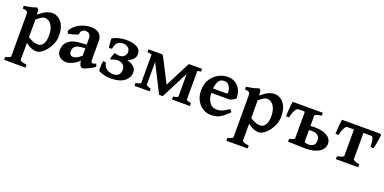

<svg xmlns="http://www.w3.org/2000/svg" viewBox="-12 -1233 4463 2230"><g transform="rotate(20 2219.5 -117.5)"><path d="M337.4 14.6Q308.6 14.6 278.1 2Q247.6 -10.7 205.1 -40.5V168.5Q205.1 176.3 223.4 184.1Q241.7 191.9 287.6 198.7V234.4H23.4V198.7Q87.9 183.1 87.9 168.5V-336.4Q87.9 -360.8 84.7 -373.8Q81.5 -386.7 67.9 -392.3Q54.2 -397.9 23.4 -399.4V-433.6Q60.5 -438.5 85.4 -443.1Q110.4 -447.8 131.3 -453.9Q152.3 -460 177.2 -468.8L197.8 -448.2L202.1 -388.2Q256.3 -435.5 295.7 -452.1Q335 -468.8 362.8 -468.8Q407.2 -468.8 444.6 -444.6Q481.9 -420.4 504.6 -370.6Q527.3 -320.8 527.3 -244.1Q527.3 -195.8 509.3 -149.9Q491.2 -104 462.4 -66.7Q433.6 -29.3 400.4 -7.3Q367.2 14.6 337.4 14.6ZM304.2 -385.7Q292.5 -385.7 280.5 -381.8Q268.6 -377.9 251.2 -366.2Q233.9 -354.5 205.1 -331.1V-111.3Q239.7 -91.3 262.2 -81.8Q284.7 -72.3 300.8 -69.8Q316.9 -67.4 332.5 -67.4Q370.1 -67.4 393.8 -103.8Q417.5 -140.1 417.5 -208Q417.5 -270.5 400.6 -309.6Q383.8 -348.6 357.9 -367.2Q332 -385.7 304.2 -385.7Z M910.6 14.6Q890.6 14.6 877.7 -11Q864.7 -36.6 864.7 -80.1V-335.4Q864.7 -365.7 849.4 -385.7Q834 -405.8 797.4 -405.3Q773.9 -405.3 755.9 -389.9Q737.8 -374.5 740.7 -345.2Q741.2 -340.3 724.4 -333.3Q707.5 -326.2 683.8 -319.6Q660.2 -313 639.9 -308.8Q619.6 -304.7 613.8 -306.2L603.5 -332.5Q618.7 -371.1 656 -402.1Q693.4 -433.1 743.7 -450.9Q793.9 -468.8 848.1 -468.8Q915 -468.8 948.5 -435.1Q981.9 -401.4 981.9 -351.6V-116.2Q981.9 -78.1 1001.5 -78.1Q1008.3 -78.1 1017.1 -80.8Q1025.9 -83.5 1045.4 -91.3L1056.6 -54.7Q1028.8 -35.6 999.5 -20Q970.2 -4.4 946.3 5.1Q922.4 14.6 910.6 14.6ZM707 14.6Q680.2 14.6 653.6 3.2Q627 -8.3 609.6 -32.5Q592.3 -56.6 592.3 -94.7Q592.3 -133.3 609.9 -167.5Q627.4 -201.7 668.5 -224.9Q709.5 -248 779.3 -253.9L921.9 -265.6L926.8 -219.2L816.4 -210.9Q716.3 -203.6 716.3 -123Q716.3 -100.6 724.9 -89.4Q733.4 -78.1 745.1 -74.5Q756.8 -70.8 765.1 -70.8Q784.2 -70.8 809.3 -83.3Q834.5 -95.7 873 -129.9L877 -75.7Q831.1 -25.9 785.6 -5.6Q740.2 14.6 707 14.6Z M1483.4 -142.1Q1483.4 -74.2 1425 -29.8Q1366.7 14.6 1253.9 14.6Q1208 14.6 1169.2 2.9Q1130.4 -8.8 1107.9 -21Q1104 -24.4 1103 -46.1Q1102.1 -67.9 1104 -95.7Q1106 -123.5 1111.3 -145.5L1147 -140.1Q1151.4 -89.8 1188.7 -65.7Q1226.1 -41.5 1271.5 -41.5Q1315.4 -41.5 1336.7 -65.4Q1357.9 -89.4 1357.9 -124.5Q1357.9 -172.4 1329.1 -192.4Q1300.3 -212.4 1266.6 -212.4Q1242.7 -212.4 1219.7 -204.6Q1196.8 -196.8 1188 -192.4L1175.8 -206.1L1203.1 -279.8Q1231.4 -268.1 1262.7 -268.1Q1303.2 -268.1 1324.7 -290.8Q1346.2 -313.5 1346.2 -341.8Q1346.2 -375.5 1320.6 -396.5Q1294.9 -417.5 1258.3 -417.5Q1214.4 -417.5 1189.9 -393.1Q1165.5 -368.7 1157.2 -314.9L1122.1 -312Q1118.2 -319.8 1115.7 -337.9Q1113.3 -356 1111.6 -376.2Q1109.9 -396.5 1109.9 -411.4Q1109.9 -426.3 1111.8 -427.2Q1186.5 -468.8 1280.3 -468.8Q1358.4 -468.8 1410.2 -442.6Q1461.9 -416.5 1461.9 -357.4Q1461.9 -319.8 1434.3 -292.7Q1406.7 -265.6 1370.1 -250.5Q1396 -246.6 1422.1 -232.9Q1448.2 -219.2 1465.8 -196.3Q1483.4 -173.3 1483.4 -142.1Z M2013.2 0V-35.6Q2040.5 -40.5 2056.4 -46.6Q2072.3 -52.7 2072.3 -57.6V-417L2176.3 -437.5V-57.6Q2176.3 -53.2 2190.9 -46.9Q2205.6 -40.5 2234.4 -35.6V0ZM2219.2 -418.5Q2201.2 -418.5 2172.6 -410.6Q2144 -402.8 2119.4 -391.6Q2094.7 -380.4 2089.4 -369.1L1898.9 0H1886.2L1879.9 -109.9L2040.5 -423.8Q2051.3 -445.8 2055.4 -450Q2059.6 -454.1 2066.4 -454.1H2219.2ZM1897.5 0H1854L1670.4 -361.8Q1659.2 -383.8 1637.9 -396Q1616.7 -408.2 1594.5 -413.3Q1572.3 -418.5 1557.6 -418.5V-454.1H1724.1Q1731.4 -454.1 1735.8 -448.7Q1740.2 -443.4 1750 -423.8L1911.1 -110.4ZM1549.8 0V-35.6Q1577.1 -40.5 1594.5 -46.6Q1611.8 -52.7 1611.8 -57.6V-431.2L1680.2 -439.9V-57.6Q1680.2 -53.2 1694.3 -46.9Q1708.5 -40.5 1737.3 -35.6V0Z M2714.8 -268.6Q2706.1 -258.3 2684.1 -246.3Q2662.1 -234.4 2646.5 -228.5H2351.6L2352.5 -283.2H2579.6Q2590.8 -283.2 2594.5 -286.9Q2598.1 -290.5 2598.1 -300.8Q2598.1 -320.3 2590.6 -345.9Q2583 -371.6 2564.2 -390.9Q2545.4 -410.2 2512.2 -410.2Q2459 -410.2 2437.3 -363.5Q2415.5 -316.9 2415.5 -239.3Q2415.5 -165 2447 -116.2Q2478.5 -67.4 2538.1 -67.4Q2558.6 -67.4 2578.1 -71Q2597.7 -74.7 2623 -87.4Q2648.4 -100.1 2686.5 -126.5Q2692.9 -123 2701.4 -111.1Q2710 -99.1 2711.9 -95.2Q2666.5 -49.3 2632.8 -25.6Q2599.1 -2 2567.6 6.3Q2536.1 14.6 2497.1 14.6Q2441.4 14.6 2395.5 -14.2Q2349.6 -43 2322 -95Q2294.4 -147 2294.4 -215.8Q2294.4 -349.1 2395 -422.9Q2420.9 -441.9 2456.8 -455.3Q2492.7 -468.8 2529.8 -468.8Q2593.8 -468.8 2634.5 -440.4Q2675.3 -412.1 2695.1 -366.5Q2714.8 -320.8 2714.8 -268.6Z M3084 14.6Q3055.2 14.6 3024.7 2Q2994.1 -10.7 2951.7 -40.5V168.5Q2951.7 176.3 2970 184.1Q2988.3 191.9 3034.2 198.7V234.4H2770V198.7Q2834.5 183.1 2834.5 168.5V-336.4Q2834.5 -360.8 2831.3 -373.8Q2828.1 -386.7 2814.5 -392.3Q2800.8 -397.9 2770 -399.4V-433.6Q2807.1 -438.5 2832 -443.1Q2856.9 -447.8 2877.9 -453.9Q2898.9 -460 2923.8 -468.8L2944.3 -448.2L2948.7 -388.2Q3002.9 -435.5 3042.2 -452.1Q3081.5 -468.8 3109.4 -468.8Q3153.8 -468.8 3191.2 -444.6Q3228.5 -420.4 3251.2 -370.6Q3273.9 -320.8 3273.9 -244.1Q3273.9 -195.8 3255.9 -149.9Q3237.8 -104 3209 -66.7Q3180.2 -29.3 3147 -7.3Q3113.8 14.6 3084 14.6ZM3050.8 -385.7Q3039.1 -385.7 3027.1 -381.8Q3015.1 -377.9 2997.8 -366.2Q2980.5 -354.5 2951.7 -331.1V-111.3Q2986.3 -91.3 3008.8 -81.8Q3031.2 -72.3 3047.4 -69.8Q3063.5 -67.4 3079.1 -67.4Q3116.7 -67.4 3140.4 -103.8Q3164.1 -140.1 3164.1 -208Q3164.1 -270.5 3147.2 -309.6Q3130.4 -348.6 3104.5 -367.2Q3078.6 -385.7 3050.8 -385.7Z M3431.2 -395.5Q3415.5 -395.5 3396 -366.2Q3376.5 -336.9 3362.3 -269.5H3324.7Q3324.7 -280.3 3325.9 -306.2Q3327.1 -332 3329.6 -362.8Q3332 -393.6 3334.7 -419.2Q3337.4 -444.8 3340.3 -454.1H3586.9L3549.8 -395.5ZM3712.9 -418.5Q3664.6 -411.1 3647 -403.8Q3629.4 -396.5 3629.4 -386.7V-44.4Q3629.4 -36.1 3684.1 -30.3V0H3447.8V-35.6Q3477.1 -41 3494.6 -49.8Q3512.2 -58.6 3512.2 -63V-386.7Q3512.2 -397 3491.7 -405.3Q3471.2 -413.6 3443.8 -418.5V-454.1H3712.9ZM3665.5 4.9Q3631.8 4.9 3582.3 3.4Q3532.7 2 3490.7 0L3629.4 -63.5Q3645.5 -50.8 3682.1 -50.8Q3718.3 -50.8 3741.2 -68.4Q3764.2 -85.9 3764.2 -127Q3764.2 -212.4 3664.6 -212.4Q3637.7 -212.4 3616.5 -210Q3595.2 -207.5 3579.6 -204.1L3575.7 -251.5Q3596.7 -256.8 3623 -260.3Q3649.4 -263.7 3680.2 -263.7Q3778.3 -263.7 3835.2 -229.7Q3892.1 -195.8 3892.1 -134.3Q3892.1 -73.2 3832.3 -34.2Q3772.5 4.9 3665.5 4.9Z M4436.5 -441.9Q4436 -426.8 4432.4 -402.3Q4428.7 -377.9 4423.8 -351.1Q4418.9 -324.2 4414.6 -302Q4410.2 -279.8 4407.2 -269.5H4369.6Q4367.7 -300.3 4364 -329.3Q4360.4 -358.4 4353.8 -377Q4347.2 -395.5 4336.9 -395.5H4183.6L4195.3 -454.1H4419.9ZM4035.2 -395.5Q4019.5 -395.5 4001.2 -361.6Q3982.9 -327.6 3971.2 -274.4H3933.6Q3933.6 -285.2 3934.8 -308.3Q3936 -331.5 3938.5 -359.9Q3940.9 -388.2 3943.6 -413.6Q3946.3 -439 3949.2 -454.1H4194.8L4157.7 -395.5ZM4039.1 0V-35.6Q4072.3 -42.5 4095.5 -51.3Q4118.7 -60.1 4118.7 -70.3V-408.2Q4118.7 -414.1 4104 -416Q4089.4 -418 4053.7 -418.5V-454.1H4300.3V-418.5Q4267.6 -418 4251.7 -416.5Q4235.8 -415 4235.8 -408.2V-70.3Q4235.8 -61 4257.6 -51.8Q4279.3 -42.5 4314.9 -35.6V0Z"/></g></svg>

Font: Gentium Plus
Style: Bold
Weight: 700
Designer: Victor Gaultney, Annie Olsen, Iska Routamaa, Becca Hirsbrunner
Foundry: SIL International
Version: Version 6.101